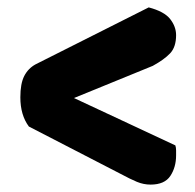

<svg xmlns="http://www.w3.org/2000/svg" viewBox="-20 -545 527 519"><path d="M454 -152Q456 -146 456 -138.5Q456 -131 456 -125Q456 -93 440.5 -69.5Q425 -46 387 -46Q368 -46 350 -53.5Q332 -61 306 -75L58 -203Q35 -234 35 -282Q35 -319 45.5 -339.5Q56 -360 76 -371L382 -525Q424 -514 440 -493.5Q456 -473 456 -450Q456 -418 440 -401Q424 -384 393 -367L180 -280Z"/></svg>

Font: Baloo Thambi 2
Style: Bold
Weight: 700
Designer: Aadarsh Rajan and Ek Type
Foundry: Ek Type
Version: Version 1.640;hotconv 1.0.111;makeotfexe 2.5.65597; ttfautoh